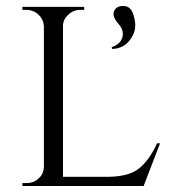

<svg xmlns="http://www.w3.org/2000/svg" viewBox="-20 -623 576 643"><path d="M392 -603C377 -603 367 -597 362 -586C357 -574 362 -560 376 -544C376 -544 376 -544 376 -544C393 -525 396 -506 385 -487C385 -487 385 -487 385 -487C379 -477 369 -470 354 -465C354 -465 356 -459 356 -459C356 -459 356 -459 356 -459C383 -460 405 -472 420 -496C420 -496 420 -496 420 -496C429 -510 433 -524 433 -538C433 -551 430 -566 424 -581C418 -596 407 -603 392 -603ZM55 -10C55 -10 55 0 55 0C55 0 461 0 461 0C461 0 516 -143 516 -143C516 -143 506 -143 506 -143C506 -143 506 -143 506 -143C489 -106 470 -79 447 -60C424 -41 391 -32 347 -31C347 -31 191 -31 191 -31C191 -31 191 -536 191 -536C191 -536 191 -536 191 -536C191 -551 197 -563 209 -574C220 -585 234 -590 250 -590C250 -590 262 -590 262 -590C262 -590 262 -600 262 -600C262 -600 55 -600 55 -600C55 -600 55 -590 55 -590C55 -590 67 -590 67 -590C67 -590 67 -590 67 -590C83 -590 97 -585 109 -574C120 -563 126 -551 127 -536C127 -536 127 -63 127 -63C127 -63 127 -63 127 -63C126 -48 121 -36 110 -26C99 -15 85 -10 69 -10C69 -10 55 -10 55 -10Z"/></svg>

Font: Cinzel Utterance
Style: Regular
Weight: 500
Designer: Natanael Gama
Foundry: ""
Version: ""